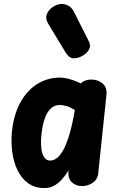

<svg xmlns="http://www.w3.org/2000/svg" viewBox="-20 -945 626 975"><path d="M206 10Q156 10 122 -15.2Q88 -40.5 68.2 -82.2Q48.5 -124 42 -175Q35.5 -226 40.5 -277Q50 -365.5 84.5 -426.8Q119 -488 171 -519.5Q223 -551 284 -551Q299 -551 316.2 -547.5Q333.5 -544 352 -537.5Q370.5 -531 390 -521.5L397.5 -527.5Q407 -535 419.2 -538Q431.5 -541 445 -541Q476.5 -541 500.5 -521.5Q524.5 -502 520.5 -463L479 -66.5Q475.5 -33 450.5 -16.5Q425.5 0 397 0Q366 0 345 -19.2Q324 -38.5 328 -75.5L328.5 -80Q315 -58.5 297.5 -37.8Q280 -17 257.5 -3.5Q235 10 206 10ZM190.5 -262.5Q187.5 -233 188.5 -208.5Q189.5 -184 195.2 -166.2Q201 -148.5 210.8 -139Q220.5 -129.5 234.5 -129.5Q252.5 -129.5 269.8 -143Q287 -156.5 303 -186.2Q319 -216 333.2 -264.8Q347.5 -313.5 359.5 -383.5L360 -386.5Q336.5 -401 317.2 -406.5Q298 -412 282.5 -412Q258.5 -412 239.8 -395.8Q221 -379.5 208.5 -346.5Q196 -313.5 190.5 -262.5ZM313.5 -678 225.5 -823.5Q208.5 -851 218.2 -874Q228 -897 250.5 -911Q273 -925 293 -925Q310.5 -925 327.5 -915.8Q344.5 -906.5 355.5 -885L430.5 -736.5Q441 -716 434.8 -700Q428.5 -684 415.8 -673.5Q403 -663 393 -658.5Q378.5 -650 355.5 -649Q332.5 -648 313.5 -678Z"/></svg>

Font: Edu SA Hand
Style: Bold
Weight: 700
Designer: Tina and Corey Anderson, Eben Sorkin, Mirko Velimirovic
Foundry: Google for Education
Version: Version 2.000